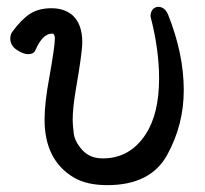

<svg xmlns="http://www.w3.org/2000/svg" viewBox="-20 -516 598 560"><path d="M293 24Q232 24 194 1Q110 -50 110 -167Q110 -217 124 -291Q140 -381 140 -403Q140 -418 132 -418Q104 -418 83 -369Q78 -358 62 -358Q48 -358 29 -370.5Q10 -383 10 -404Q10 -414 15 -422Q41 -458 66.5 -475Q92 -492 130 -492Q167 -492 191 -472Q220 -446 220 -393Q220 -363 201 -254Q192 -201 192 -166Q192 -152 195 -127.5Q198 -103 220 -78.5Q242 -54 280 -54Q358 -54 404 -123Q444 -183 444 -287Q444 -372 419 -468Q419 -481 425.5 -488.5Q432 -496 442 -496Q460 -496 470 -474Q516 -359 516 -253Q516 -152 467.5 -64Q419 24 293 24Z"/></svg>

Font: ToneOZ-Pinyin-WenKai-Medium
Style: Medium
Weight: 700
Designer: Fontworks Inc.
Foundry: ToneOZ
Version: Version 0.240331